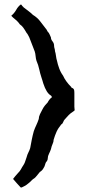

<svg xmlns="http://www.w3.org/2000/svg" viewBox="-20 -732 382 852"><path d="M172 -362Q170 -368 168.5 -374Q167 -380 164 -388Q158 -406 154 -425Q150 -444 142 -462Q139 -471 138 -483Q137 -495 134 -504L110 -566Q107 -572 104 -577.5Q101 -583 98 -586Q90 -600 83.5 -609Q77 -618 68 -624Q62 -633 54 -640.5Q46 -648 38 -654L30 -662Q44 -674 52 -688.5Q60 -703 72 -712Q75 -712 76 -709.5Q77 -707 80 -704Q81 -703 82 -703Q84 -701 84 -700Q98 -689 107.5 -682Q117 -675 126 -666Q146 -654 159 -636.5Q172 -619 184 -604Q187 -601 188 -598Q189 -595 192 -591Q197 -587 200 -579.5Q203 -572 206 -566Q206 -557 213 -548.5Q220 -540 220 -529Q220 -523 222 -517Q224 -511 224 -505Q227 -496 228.5 -483.5Q230 -471 233 -462Q236 -447 242.5 -429Q249 -411 260 -396Q271 -371 296 -346Q296 -343 299.5 -342Q303 -341 306 -338Q309 -335 309.5 -329Q310 -323 310 -320V-270Q310 -264 310 -258.5Q310 -253 311 -246Q313 -242 306 -238Q292 -229 285 -221.5Q278 -214 268 -203Q263 -198 260.5 -190.5Q258 -183 252 -180Q238 -163 231 -147.5Q224 -132 218 -112Q218 -103 213.5 -93.5Q209 -84 206 -70Q203 -61 197.5 -50Q192 -39 192 -30Q192 -20 184 -12Q181 -6 179.5 0.5Q178 7 172 16Q167 25 157 31Q151 38 146 44.5Q141 51 138 54Q132 60 129.5 61Q127 62 122 67Q117 72 110.5 78Q104 84 98 88Q94 91 88 94Q82 97 76 100H72Q63 91 54.5 81Q46 71 38 62Q43 56 47.5 50Q52 44 58 38Q69 27 73 19Q77 11 85 -1Q90 -9 92 -16.5Q94 -24 98 -34Q101 -46 106 -55.5Q111 -65 114 -75Q117 -92 121 -112Q125 -132 130 -150Q135 -164 141 -176.5Q147 -189 152 -204Q152 -214 157.5 -225.5Q163 -237 168 -246Q173 -256 179.5 -264Q186 -272 192 -278Q194 -283 199 -289.5Q204 -296 210 -300Q210 -304 208 -306L206 -308Q186 -319 172 -362Z"/></svg>

Font: Kirang Haerang
Style: Regular
Weight: 400
Version: Version 1.00